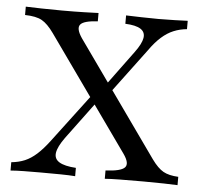

<svg xmlns="http://www.w3.org/2000/svg" viewBox="-45 -618 703 666"><g transform="rotate(5 306.0 -285.5)"><path d="M343.5 0V-29Q396.8 -31.5 410.1 -45.6Q423.4 -59.7 400.8 -91.9L119.4 -487.9Q97.6 -518.5 77.4 -529.8Q57.3 -541.1 18.5 -541.9V-571Q40.3 -570.2 73.4 -569.4Q106.5 -568.5 145.2 -568.5Q191.9 -568.5 222.6 -569.4Q253.2 -570.2 271.8 -571V-541.9Q223.4 -539.5 211.7 -525.4Q200 -511.3 221.8 -479L504 -81.5Q525 -52.4 544.4 -41.5Q563.7 -30.6 596.8 -29V0Q580.6 -0.8 548.8 -1.6Q516.9 -2.4 477.4 -2.4Q428.2 -2.4 396 -2Q363.7 -1.6 343.5 0ZM15.3 0V-29Q41.1 -31.5 62.1 -40.3Q83.1 -49.2 103.2 -67.3Q123.4 -85.5 145.2 -114.5L279 -291.9L300 -272.6L193.5 -129Q170.2 -96.8 166.9 -75.4Q163.7 -54 182.3 -42.7Q200.8 -31.5 240.3 -29V0Q221 -1.6 189.5 -2Q158.1 -2.4 118.5 -2.4Q86.3 -2.4 60.9 -2Q35.5 -1.6 15.3 0ZM327.4 -287.9 303.2 -304 408.9 -447.6Q431.5 -478.2 434.7 -498.4Q437.9 -518.5 421.4 -529.4Q404.8 -540.3 367.7 -541.9V-571Q393.5 -570.2 421.8 -569.4Q450 -568.5 480.6 -568.5Q512.9 -568.5 537.9 -569.4Q562.9 -570.2 582.3 -571V-541.9Q557.3 -539.5 535.9 -530.6Q514.5 -521.8 494.4 -504Q474.2 -486.3 453.2 -456.5Z"/></g></svg>

Font: Playfair 5pt SemiExpanded Light
Style: Regular
Weight: 400
Version: Version 2.203